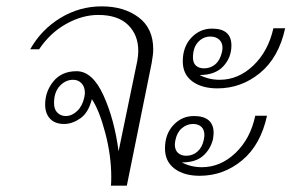

<svg xmlns="http://www.w3.org/2000/svg" viewBox="-20 -584 917 604"><path d="M330 -27Q330 -95 311 -166.5Q292 -238 269 -272Q258 -229 232.5 -211.5Q207 -194 182 -194Q153 -194 137.5 -210.5Q122 -227 122 -255Q122 -296 148 -328Q174 -360 221 -360Q271 -360 305.5 -284Q340 -208 353 -108L412 -393Q415 -410 415 -424Q415 -474 383 -505.5Q351 -537 289 -537Q239 -537 188.5 -509Q138 -481 103 -429H75Q110 -491 170 -527.5Q230 -564 300 -564Q370 -564 416 -529.5Q462 -495 462 -429Q462 -412 457 -385L379 0H329Q330 -9 330 -27ZM245 -277Q247 -287 247 -292Q247 -311 236.5 -322Q226 -333 210 -333Q186 -333 168 -313.5Q150 -294 150 -260Q150 -240 160.5 -229.5Q171 -219 187 -219Q206 -219 222.5 -234.5Q239 -250 245 -277Z M555 -391Q555 -437 582 -465.5Q609 -494 647 -494Q708 -494 708 -441Q708 -403 682.5 -375.5Q657 -348 608 -348Q637 -333 671 -333Q730 -333 777 -378Q824 -423 840 -495H877Q857 -403 798 -354.5Q739 -306 664 -306Q615 -306 585 -328Q555 -350 555 -391ZM678 -419Q680 -429 680 -433Q680 -450 669.5 -459.5Q659 -469 642 -469Q619 -469 603 -451.5Q587 -434 587 -403Q587 -386 596.5 -377.5Q606 -369 622 -369Q642 -369 657 -381.5Q672 -394 678 -419ZM499 -117Q499 -162 525.5 -190.5Q552 -219 590 -219Q621 -219 636.5 -205.5Q652 -192 652 -166Q652 -160 650 -146Q642 -114 618.5 -93.5Q595 -73 552 -73Q581 -58 615 -58Q674 -58 721 -103Q768 -148 783 -220H820Q800 -128 741.5 -79.5Q683 -31 608 -31Q559 -31 529 -53.5Q499 -76 499 -117ZM621 -144Q623 -154 623 -159Q623 -176 613.5 -185Q604 -194 587 -194Q568 -194 552.5 -181Q537 -168 532 -144Q530 -134 530 -130Q530 -112 540 -103Q550 -94 566 -94Q586 -94 601 -107Q616 -120 621 -144Z"/></svg>

Font: Trirong ExtraLight
Style: Italic
Weight: 275
Italic angle: -12°
Designer: Katatrad Team
Foundry: CadsonDemak
Version: Version 1.003